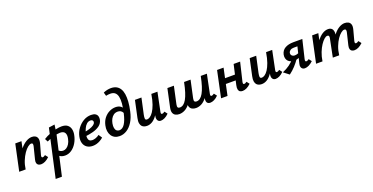

<svg xmlns="http://www.w3.org/2000/svg" viewBox="-29 -1655 5604 2887"><g transform="rotate(-20 2772.5 -211.0)"><path d="M372 7Q348 7 330 -3Q312 -13 305.5 -35Q299 -57 308 -92L357 -287Q362 -307 358.5 -322Q355 -337 335 -337Q311 -337 279 -311.5Q247 -286 215.5 -240Q184 -194 159 -132.5Q134 -71 125 0H51Q75 -107 112 -187Q149 -267 194 -320.5Q239 -374 286.5 -401Q334 -428 379 -428Q411 -428 434.5 -414Q458 -400 466.5 -369.5Q475 -339 461 -289L415 -124Q410 -106 413 -95Q416 -84 430 -84Q438 -84 447.5 -88Q457 -92 472 -103L506 -59Q472 -26 438 -9.5Q404 7 372 7ZM22 0 112 -421H211L123 0Z M500 289 669 -473 764 -486 744 -347 600 289ZM755 7Q721 7 695 -4.5Q669 -16 652 -33.5Q635 -51 627 -69L667 -117Q687 -94 709 -83Q731 -72 752 -72Q781 -72 806.5 -88.5Q832 -105 852 -137Q872 -169 881 -213Q895 -274 875 -308Q855 -342 799 -342Q779 -342 752 -337.5Q725 -333 695 -324.5Q665 -316 635 -305Q605 -294 580 -281L555 -330Q602 -360 656.5 -381Q711 -402 762.5 -413Q814 -424 851 -424Q913 -424 946 -397.5Q979 -371 988.5 -329Q998 -287 989 -241Q976 -171 942 -114.5Q908 -58 860 -25.5Q812 7 755 7Z M1198 13Q1143 13 1105.5 -12.5Q1068 -38 1054 -84Q1040 -130 1053 -191Q1067 -256 1107 -311Q1147 -366 1204 -400Q1261 -434 1327 -434Q1371 -434 1395.5 -418.5Q1420 -403 1428 -376.5Q1436 -350 1429 -318Q1417 -264 1372.5 -231.5Q1328 -199 1266 -182.5Q1204 -166 1139 -159L1144 -223Q1194 -231 1234 -244Q1274 -257 1299.5 -274.5Q1325 -292 1330 -312Q1333 -321 1331 -332Q1329 -343 1319.5 -351Q1310 -359 1290 -359Q1256 -359 1230 -335.5Q1204 -312 1187 -275.5Q1170 -239 1161 -199Q1152 -160 1154.5 -131Q1157 -102 1173.5 -86.5Q1190 -71 1221 -71Q1244 -71 1274 -81Q1304 -91 1332 -113L1369 -57Q1345 -36 1317 -20Q1289 -4 1259 4.5Q1229 13 1198 13Z M1627 13Q1583 13 1550.5 -4Q1518 -21 1498 -52Q1478 -83 1472.5 -124.5Q1467 -166 1478 -214Q1493 -281 1530 -326.5Q1567 -372 1615.5 -395Q1664 -418 1712 -418Q1761 -418 1791.5 -396.5Q1822 -375 1835 -340L1802 -294Q1789 -320 1769 -332Q1749 -344 1722 -344Q1683 -344 1656 -324.5Q1629 -305 1612 -273.5Q1595 -242 1588 -205Q1580 -161 1586 -131Q1592 -101 1609.5 -86Q1627 -71 1652 -71Q1703 -71 1739.5 -127Q1776 -183 1799 -286Q1819 -371 1824.5 -436Q1830 -501 1820 -545.5Q1810 -590 1783 -612.5Q1756 -635 1710 -635Q1691 -635 1673.5 -633Q1656 -631 1640 -627L1624 -684Q1655 -698 1686 -704.5Q1717 -711 1745 -711Q1795 -711 1831 -692.5Q1867 -674 1889.5 -638Q1912 -602 1920 -550Q1928 -498 1923.5 -431Q1919 -364 1901 -283Q1880 -187 1838.5 -121Q1797 -55 1742.5 -21Q1688 13 1627 13Z M2066 9Q2045 9 2023.5 2.5Q2002 -4 1986 -21Q1970 -38 1964 -70Q1958 -102 1969 -152L2027 -421H2131L2075 -164Q2068 -131 2069.5 -106.5Q2071 -82 2100 -82Q2121 -82 2147.5 -99.5Q2174 -117 2200.5 -156.5Q2227 -196 2250.5 -261Q2274 -326 2289 -421H2348Q2325 -303 2293.5 -220.5Q2262 -138 2225 -87.5Q2188 -37 2148 -14Q2108 9 2066 9ZM2287 7Q2267 7 2252 -4Q2237 -15 2231 -37Q2225 -59 2232 -92L2302 -421H2387L2326 -124Q2322 -105 2324.5 -94.5Q2327 -84 2341 -84Q2349 -84 2358.5 -88Q2368 -92 2383 -103L2417 -59Q2384 -25 2350.5 -9Q2317 7 2287 7Z M2850 9Q2818 9 2791 -4Q2764 -17 2752 -47.5Q2740 -78 2751 -132L2813 -421H2917L2857 -144Q2850 -110 2858.5 -96Q2867 -82 2891 -82Q2921 -82 2947.5 -101Q2974 -120 2997.5 -161Q3021 -202 3041.5 -266.5Q3062 -331 3080 -421H3149Q3125 -300 3092.5 -217.5Q3060 -135 3020.5 -85Q2981 -35 2938 -13Q2895 9 2850 9ZM2583 9Q2551 9 2524 -4Q2497 -17 2485 -47.5Q2473 -78 2484 -132L2546 -421H2650L2590 -144Q2583 -110 2591.5 -96Q2600 -82 2624 -82Q2654 -82 2680.5 -101Q2707 -120 2730.5 -161Q2754 -202 2774.5 -266.5Q2795 -331 2813 -421H2882Q2858 -300 2825.5 -217.5Q2793 -135 2753.5 -85Q2714 -35 2671 -13Q2628 9 2583 9ZM3078 7Q3058 7 3042.5 -2Q3027 -11 3021 -32.5Q3015 -54 3023 -92L3093 -421H3178L3117 -124Q3113 -105 3115.5 -94.5Q3118 -84 3132 -84Q3140 -84 3149.5 -88Q3159 -92 3174 -103L3208 -59Q3175 -25 3141.5 -9Q3108 7 3078 7Z M3596 7Q3572 7 3554.5 -3.5Q3537 -14 3531 -40Q3525 -66 3535 -110L3606 -421H3710L3639 -124Q3635 -106 3637.5 -95Q3640 -84 3654 -84Q3662 -84 3671.5 -88Q3681 -92 3696 -103L3730 -59Q3696 -26 3662 -9.5Q3628 7 3596 7ZM3252 0 3341 -421H3445L3355 0ZM3337 -178 3355 -264H3625L3606 -178Z M3902 9Q3881 9 3859.5 2.5Q3838 -4 3822 -21Q3806 -38 3800 -70Q3794 -102 3805 -152L3863 -421H3967L3911 -164Q3904 -131 3905.5 -106.5Q3907 -82 3936 -82Q3957 -82 3983.5 -99.5Q4010 -117 4036.5 -156.5Q4063 -196 4086.5 -261Q4110 -326 4125 -421H4184Q4161 -303 4129.5 -220.5Q4098 -138 4061 -87.5Q4024 -37 3984 -14Q3944 9 3902 9ZM4123 7Q4103 7 4088 -4Q4073 -15 4067 -37Q4061 -59 4068 -92L4138 -421H4223L4162 -124Q4158 -105 4160.5 -94.5Q4163 -84 4177 -84Q4185 -84 4194.5 -88Q4204 -92 4219 -103L4253 -59Q4220 -25 4186.5 -9Q4153 7 4123 7Z M4591 7Q4572 7 4556.5 -3Q4541 -13 4534.5 -33Q4528 -53 4535 -83L4598 -342H4541Q4506 -342 4484.5 -328Q4463 -314 4457 -291Q4452 -261 4470 -244Q4488 -227 4515 -227Q4542 -227 4568.5 -238Q4595 -249 4615 -267L4601 -209Q4576 -179 4546 -167Q4516 -155 4486 -155Q4453 -155 4427 -165Q4401 -175 4384 -193.5Q4367 -212 4361 -238.5Q4355 -265 4361 -296Q4375 -360 4428 -390.5Q4481 -421 4563 -421H4705L4634 -124Q4630 -106 4632.5 -95Q4635 -84 4649 -84Q4657 -84 4666.5 -88Q4676 -92 4691 -103L4725 -59Q4691 -26 4657 -9.5Q4623 7 4591 7ZM4346 18 4259 -49Q4323 -75 4375 -113Q4427 -151 4467 -200L4525 -172Q4487 -117 4443.5 -69.5Q4400 -22 4346 18Z M5386 7Q5362 7 5344.5 -3Q5327 -13 5320.5 -35Q5314 -57 5322 -92L5369 -287Q5374 -307 5370 -322Q5366 -337 5344 -337Q5321 -337 5290.5 -312.5Q5260 -288 5229.5 -243.5Q5199 -199 5175 -137Q5151 -75 5142 0H5070Q5092 -108 5127 -188.5Q5162 -269 5205 -322Q5248 -375 5294 -401.5Q5340 -428 5382 -428Q5414 -428 5440 -415.5Q5466 -403 5476.5 -372.5Q5487 -342 5473 -289L5429 -124Q5425 -106 5427.5 -95Q5430 -84 5444 -84Q5452 -84 5461.5 -88Q5471 -92 5486 -103L5520 -59Q5486 -26 5452 -9.5Q5418 7 5386 7ZM4772 0 4862 -421H4961L4873 0ZM4810 0Q4830 -97 4862 -175.5Q4894 -254 4935 -310.5Q4976 -367 5023 -397.5Q5070 -428 5119 -428Q5169 -428 5188.5 -390.5Q5208 -353 5193 -289L5125 0H5040L5098 -287Q5103 -307 5098.5 -322Q5094 -337 5071 -337Q5051 -337 5022.5 -312.5Q4994 -288 4964.5 -243.5Q4935 -199 4910.5 -137Q4886 -75 4875 0Z"/></g></svg>

Font: Ysabeau Office
Style: Bold Italic
Weight: 700
Italic angle: -12°
Designer: Christian Thalmann (Catharsis Fonts)
Version: Version 2.001;gftools[0.9.30]; featfreeze: tnum,lnum,ss02